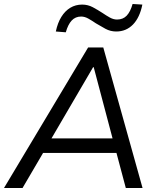

<svg xmlns="http://www.w3.org/2000/svg" viewBox="-33 -943 800 963"><path d="M-13 0 409 -705H485L682 0H598L545 -199L579 -176H152L196 -198L80 0ZM434 -606 216 -233 194 -249H561L536 -232L437 -606ZM297 -781 247 -785Q256 -828 274.5 -858Q293 -888 319.5 -904Q346 -920 379 -920Q408 -920 433 -906.5Q458 -893 481 -878Q500 -865 518 -855Q536 -845 554 -845Q584 -845 602.5 -864.5Q621 -884 632 -923L681 -920Q668 -855 634 -820Q600 -785 550 -785Q521 -785 496 -798.5Q471 -812 448 -826Q429 -839 410.5 -849.5Q392 -860 374 -860Q345 -860 326.5 -840Q308 -820 297 -781Z"/></svg>

Font: Nunito Sans 10pt
Style: Italic
Weight: 400
Italic angle: -9°
Designer: Vernon Adams
Foundry: Vernon Adams
Version: Version 3.101;gftools[0.9.27]